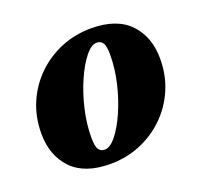

<svg xmlns="http://www.w3.org/2000/svg" viewBox="-90 -552 699 667"><g transform="rotate(-20 260.0 -218.0)"><path d="M308.5 -451Q403 -451 450.8 -401Q498.5 -351 498.5 -270Q498.5 -208.5 476 -156.5Q453.5 -104.5 413.8 -66Q374 -27.5 322.2 -6.2Q270.5 15 211.5 15Q117 15 69.2 -35Q21.5 -85 21.5 -166Q21.5 -227.5 44 -279.5Q66.5 -331.5 106.2 -370Q146 -408.5 197.8 -429.8Q249.5 -451 308.5 -451ZM210 -38.5Q230 -38.5 252.5 -66.5Q275 -94.5 295 -139.8Q315 -185 327.5 -238.2Q340 -291.5 340 -342Q340 -375 332.2 -386.2Q324.5 -397.5 310 -397.5Q290 -397.5 267.5 -369.5Q245 -341.5 225 -296.2Q205 -251 192.5 -197.8Q180 -144.5 180 -94Q180 -61 187.8 -49.8Q195.5 -38.5 210 -38.5Z"/></g></svg>

Font: Newsreader 16pt ExtraBold
Style: Italic
Weight: 800
Italic angle: -17°
Designer: Hugues Gentile
Foundry: Production Type
Version: Version 1.003; ttfautohint (v1.8.3)